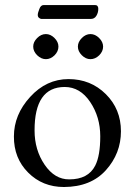

<svg xmlns="http://www.w3.org/2000/svg" viewBox="-20 -728 535 762"><path d="M356.9 -708Q370.1 -708 370.1 -692.9Q370.1 -677.7 362.3 -665Q354.5 -652.3 338.9 -652.8H144Q139.6 -653.3 134.8 -657.2Q129.9 -661.1 129.9 -668.9Q129.9 -676.8 136.2 -692.4Q141.6 -708 153.8 -708ZM162.1 -592.8Q180.7 -592.8 196.3 -577.1Q211.9 -561.5 211.9 -543Q211.9 -523.9 196.3 -508.3Q180.7 -493.2 162.1 -493.2Q143.6 -493.2 127.4 -508.8Q111.8 -524.4 111.8 -543Q111.8 -561.5 127.4 -577.1Q143.1 -592.8 162.1 -592.8ZM338.9 -592.8Q357.9 -592.8 373.5 -577.1Q389.2 -561.5 389.2 -543Q389.2 -523.9 373.5 -508.3Q357.9 -493.2 338.9 -493.2Q320.3 -493.2 304.7 -508.8Q289.1 -524.4 289.1 -543Q289.1 -561.5 304.7 -577.1Q320.3 -592.8 338.9 -592.8ZM233.9 14.2Q148.9 14.2 91.8 -43Q34.7 -100.1 35.2 -186.5Q35.2 -272.9 99.6 -343.3Q164.1 -414.1 252 -414.1Q339.8 -414.1 399.9 -354.5Q460 -294.9 460 -207Q460 -119.1 400.4 -52.7Q340.8 13.7 233.9 14.2ZM236.8 -382.8Q116.7 -382.8 117.2 -210Q117.2 -132.8 157.2 -74.2Q197.3 -15.6 254.9 -16.1Q330.1 -16.1 357.9 -70.8Q377.9 -109.9 377.9 -187Q377.9 -263.7 337.9 -323.2Q297.9 -382.8 236.8 -382.8Z"/></svg>

Font: EBGaramond
Style: Regular
Weight: 400
Version: Version 000.012g